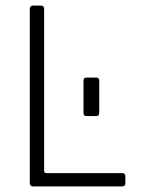

<svg xmlns="http://www.w3.org/2000/svg" viewBox="-20 -663 540 683"><path d="M415 0H97Q86 0 86 -12V-631Q86 -643 97 -643H126Q137 -643 137 -631V-56Q137 -47 146 -47H415Q426 -47 426 -36V-11Q426 0 415 0ZM333 -376V-262Q333 -250 323 -250H287Q277 -250 277 -262V-376Q277 -387 287 -387H323Q333 -387 333 -376Z"/></svg>

Font: Rajdhani
Style: Regular
Weight: 400
Designer: Satya Rajpurohit, Jyotish Sonowal
Foundry: Indian Type Foundry
Version: Version 1.201 February 1, 2022